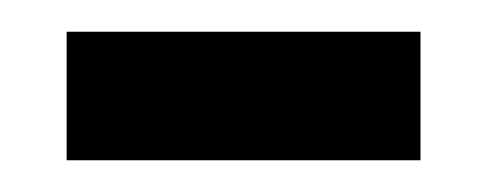

<svg xmlns="http://www.w3.org/2000/svg" viewBox="-20 -333 307 121"><path d="M22 -232H245V-313H22Z"/></svg>

Font: Noto Serif Hebrew Condensed Medium
Style: Regular
Weight: 500
Width: 3
Designer: Monotype Design Team
Foundry: Monotype Imaging Inc.
Version: Version 2.004